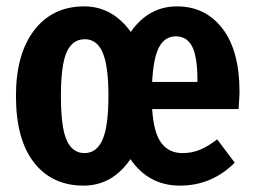

<svg xmlns="http://www.w3.org/2000/svg" viewBox="-20 -566 798 602"><path d="M728 -224H457Q462 -149 486 -117.5Q510 -86 552 -86Q582 -86 607 -96.5Q632 -107 661 -129L716 -56Q644 16 544 16Q446 16 389 -67Q332 16 242 16Q143 16 86.5 -56.5Q30 -129 30 -265Q30 -397 87.5 -471.5Q145 -546 244 -546Q332 -546 390 -466Q446 -546 535 -546Q624 -546 677.5 -476.5Q731 -407 731 -277Q731 -266 728 -224ZM599 -316Q599 -386 583 -419Q567 -452 531 -452Q497 -452 479 -418.5Q461 -385 457 -309H599ZM320 -266Q320 -359 302 -401Q284 -443 246 -443Q207 -443 189 -402.5Q171 -362 171 -265Q171 -167 189 -126.5Q207 -86 245 -86Q283 -86 301.5 -128Q320 -170 320 -266Z"/></svg>

Font: Fira Sans Compressed SemiBold
Style: Regular
Weight: 600
Width: 1
Designer: bBox Type GmbH & Carrois Corporate GbR & Edenspiekermann AG
Foundry: bBox Type GmbH & Carrois Corporate GbR & Edenspiekermann AG
Version: Version 4.301